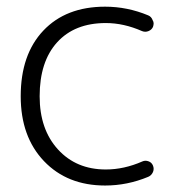

<svg xmlns="http://www.w3.org/2000/svg" viewBox="-20 -576 555 584"><path d="M413.1 -85Q421.9 -88.9 431.6 -85.4Q441.4 -82 445.3 -72.3Q447.3 -67.4 447.3 -62.5Q447.3 -57.6 445.3 -52.7Q440.4 -42 430.7 -38.1Q367.2 -11.7 299.8 -11.7Q184.6 -11.7 113.8 -85.9Q43 -160.2 43 -283.2Q43 -410.2 111.8 -482.9Q180.7 -555.7 299.8 -555.7Q367.2 -555.7 430.7 -529.3Q440.4 -525.4 444.3 -514.6Q447.3 -509.8 447.3 -504.9Q447.3 -500 445.3 -494.1Q441.4 -485.4 431.6 -481.4Q421.9 -477.5 412.1 -481.4Q356.4 -505.9 301.8 -505.9Q207 -505.9 153.8 -447.3Q100.6 -388.7 100.6 -283.2Q100.6 -182.6 156.2 -121.6Q211.9 -60.5 301.8 -60.5Q357.4 -60.5 413.1 -85Z"/></svg>

Font: Gen Jyuu Gothic Light
Style: Regular
Weight: 200
Designer: [Source Han Sans]
Ryoko NISHIZUKA  (kana & ideographs); Paul D. Hunt (Latin, Greek & Cyrillic); Wenlong ZHANG  (bopomofo
Version: Version 1.002.20150607